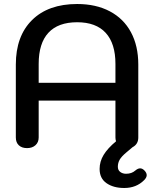

<svg xmlns="http://www.w3.org/2000/svg" viewBox="-20 -730 769 958"><path d="M712 144Q712 156 699 169Q660 208 600 208Q546 208 511.5 184Q477 160 477 113Q477 76 497 43Q517 10 559 -25Q556 -34 556 -44V-228H173V-44Q173 -20 157 -5.5Q141 9 115 9Q89 9 74 -5Q59 -19 59 -44V-408Q59 -550 140 -630Q221 -710 365 -710Q459 -710 528 -673.5Q597 -637 633.5 -569Q670 -501 670 -408V-44Q670 -12 644 3L642 4Q635 10 610.5 30.5Q586 51 577 67Q568 83 568 102Q568 119 580 128Q592 137 609 137Q637 137 655 121Q668 110 679 110Q690 110 700 120Q712 132 712 144ZM556 -411Q556 -513 507.5 -566Q459 -619 365 -619Q270 -619 221.5 -566.5Q173 -514 173 -411V-317H556Z"/></svg>

Font: Kodchasan SemiBold
Style: Regular
Weight: 600
Version: Version 1.000; ttfautohint (v1.6)